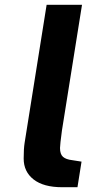

<svg xmlns="http://www.w3.org/2000/svg" viewBox="-20 -783 363 803"><path d="M79 -120Q79 -161 83 -186L175 -763H323L239 -237Q231 -177 231 -164Q231 -138 243.5 -127Q256 -116 283 -113L321 -107L304 0H240Q162 0 120.5 -32.5Q79 -65 79 -120Z"/></svg>

Font: Exo
Style: Bold Italic
Weight: 700
Italic angle: -9°
Designer: Natanael Gama
Foundry: Natanael Gama
Version: Version 1.500; ttfautohint (v1.6)